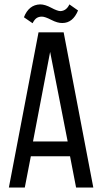

<svg xmlns="http://www.w3.org/2000/svg" viewBox="-20 -846 462 866"><path d="M161.1 -826.2Q183.1 -826.2 211.2 -811Q239.3 -795.9 252.9 -795.9Q279.8 -797.4 293 -826.2L332 -798.8Q308.6 -742.2 261.2 -742.2Q239.7 -741.7 211.4 -756.3Q183.1 -771 168.9 -771Q154.8 -771 145 -764.4Q135.3 -757.8 127 -741.2L87.9 -768.1Q109.9 -824.7 161.1 -826.2ZM295.9 -141.1H119.1L91.8 0H20L153.8 -700.2H267.1L400.9 0H323.2ZM206.1 -611.8 128.9 -208H285.2Z"/></svg>

Font: Bebas Neue Regular
Style: Regular
Weight: 400
Designer: Ryoichi Tsunekawa
Foundry: Ryoichi Tsunekawa
Version: Version 001.003